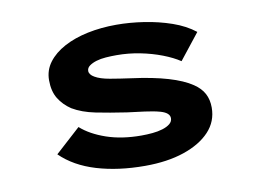

<svg xmlns="http://www.w3.org/2000/svg" viewBox="-65 -634 971 736"><g transform="rotate(-10 421.0 -266.0)"><path d="M444 10Q340 10 256.5 -15Q173 -40 120 -92L218 -181Q255 -148 314.5 -127.5Q374 -107 450 -107Q472 -107 493.5 -109Q515 -111 533 -116.5Q551 -122 562 -131Q573 -140 573 -153Q573 -174 538 -184Q513 -191 478 -195.5Q443 -200 411 -204Q344 -214 292 -224.5Q240 -235 203 -257Q173 -277 155.5 -305.5Q138 -334 138 -377Q138 -416 161 -446.5Q184 -477 224 -498.5Q264 -520 316.5 -531Q369 -542 428 -542Q481 -542 536.5 -533.5Q592 -525 642.5 -507.5Q693 -490 730 -461L651 -361Q624 -379 585 -394Q546 -409 501 -418Q456 -427 409 -427Q388 -427 367.5 -425.5Q347 -424 330.5 -419Q314 -414 303 -406Q292 -398 292 -386Q292 -379 297 -372.5Q302 -366 311 -361Q331 -349 368.5 -342.5Q406 -336 450 -330Q533 -319 590.5 -302Q648 -285 682 -262Q709 -244 721.5 -220.5Q734 -197 734 -166Q734 -112 697.5 -73Q661 -34 596 -12Q531 10 444 10Z"/></g></svg>

Font: Lexend Zetta
Style: Bold
Weight: 700
Designer: Bonnie Shaver-Troup, Thomas Jockin
Foundry: Lexend
Version: Version 1.007